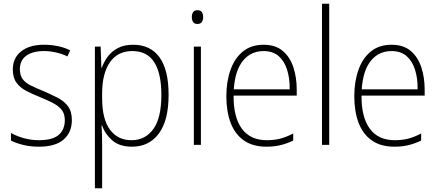

<svg xmlns="http://www.w3.org/2000/svg" viewBox="-20 -780 2361 1034"><path d="M367 -133Q367 -67 322.5 -28.5Q278 10 190 10Q142 10 103 0Q64 -10 39 -23V-64Q71 -46 110 -35.5Q149 -25 190 -25Q263 -25 296 -53.5Q329 -82 329 -133Q329 -167 312.5 -188Q296 -209 266.5 -224.5Q237 -240 198 -256Q155 -273 121.5 -290.5Q88 -308 68.5 -335Q49 -362 49 -407Q49 -467 93.5 -503Q138 -539 217 -539Q258 -539 294 -531Q330 -523 358 -509L343 -476Q318 -489 284 -497Q250 -505 216 -505Q156 -505 121.5 -480Q87 -455 87 -407Q87 -374 102.5 -353.5Q118 -333 147 -319Q176 -305 215 -289Q256 -271 290.5 -253.5Q325 -236 346 -208Q367 -180 367 -133Z M697 -539Q790 -539 839 -471.5Q888 -404 888 -269Q888 -132 835.5 -61Q783 10 691 10Q623 10 584 -24.5Q545 -59 530 -104H527Q530 -55 530 -1V234H491V-529H522L526 -415H528Q540 -448 561 -476Q582 -504 615.5 -521.5Q649 -539 697 -539ZM693 -505Q613 -505 571.5 -444Q530 -383 530 -277V-251Q530 -139 572 -82Q614 -25 688 -25Q762 -25 805.5 -84.5Q849 -144 849 -269Q849 -385 810.5 -445Q772 -505 693 -505Z M1043 -725Q1061 -725 1067.5 -714.5Q1074 -704 1074 -688Q1074 -672 1067 -661.5Q1060 -651 1043 -651Q1027 -651 1020 -661.5Q1013 -672 1013 -688Q1013 -704 1020 -714.5Q1027 -725 1043 -725ZM1062 -529V0H1024V-529Z M1400 -539Q1463 -539 1502 -506.5Q1541 -474 1559.5 -419Q1578 -364 1578 -297V-265H1238Q1237 -149 1282.5 -87Q1328 -25 1416 -25Q1456 -25 1488 -33Q1520 -41 1559 -61V-23Q1526 -7 1491.5 1.5Q1457 10 1415 10Q1341 10 1293 -24Q1245 -58 1222 -119Q1199 -180 1199 -262Q1199 -341 1221.5 -404Q1244 -467 1288.5 -503Q1333 -539 1400 -539ZM1400 -505Q1331 -505 1288.5 -453Q1246 -401 1239 -299H1540Q1541 -358 1526 -405Q1511 -452 1480 -478.5Q1449 -505 1400 -505Z M1753 0H1714V-760H1753Z M2089 -539Q2152 -539 2191 -506.5Q2230 -474 2248.5 -419Q2267 -364 2267 -297V-265H1927Q1926 -149 1971.5 -87Q2017 -25 2105 -25Q2145 -25 2177 -33Q2209 -41 2248 -61V-23Q2215 -7 2180.5 1.5Q2146 10 2104 10Q2030 10 1982 -24Q1934 -58 1911 -119Q1888 -180 1888 -262Q1888 -341 1910.5 -404Q1933 -467 1977.5 -503Q2022 -539 2089 -539ZM2089 -505Q2020 -505 1977.5 -453Q1935 -401 1928 -299H2229Q2230 -358 2215 -405Q2200 -452 2169 -478.5Q2138 -505 2089 -505Z"/></svg>

Font: Noto Sans Armenian SemiCondensed ExtraLight
Style: Regular
Weight: 200
Width: 4
Designer: Monotype Design Team
Foundry: Monotype Imaging Inc.
Version: Version 2.008; ttfautohint (v1.8.4.7-5d5b)